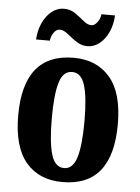

<svg xmlns="http://www.w3.org/2000/svg" viewBox="-54 -807 629 860"><g transform="rotate(5 260.0 -377.0)"><path d="M259 10Q154 10 95 -59.5Q36 -129 36 -270Q36 -549 262 -549Q365 -549 424.5 -480Q484 -411 484 -270Q484 10 259 10ZM261 -53Q301 -53 317.5 -108Q334 -163 334 -270Q334 -377 317.5 -431Q301 -485 260 -485Q219 -485 203 -431Q187 -377 187 -270Q187 -163 203.5 -108Q220 -53 261 -53ZM318 -606Q296 -606 278 -615.5Q260 -625 245 -637.5Q230 -650 216 -659.5Q202 -669 188 -669Q173 -669 161.5 -652.5Q150 -636 148 -616H86Q88 -656 103.5 -690Q119 -724 144 -744Q169 -764 198 -764Q228 -764 250 -748.5Q272 -733 291 -717Q310 -701 327 -701Q341 -701 353.5 -717.5Q366 -734 368 -754H429Q427 -713 412 -679.5Q397 -646 372 -626Q347 -606 318 -606Z"/></g></svg>

Font: Noto Serif Myanmar ExtraCondensed ExtraBold
Style: Regular
Weight: 800
Width: 2
Designer: Ben Mitchell and the Monotype Design Team
Foundry: Monotype Imaging Inc.
Version: Version 2.106; ttfautohint (v1.8.4.7-5d5b)